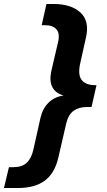

<svg xmlns="http://www.w3.org/2000/svg" viewBox="-108 -756 540 967"><path d="M-88 191 -63 86H-41Q3 86 26.5 64Q50 42 60 -2L96 -163Q107 -210 136.5 -239Q166 -268 212 -275Q171 -287 155.5 -317.5Q140 -348 150 -396L184 -542Q195 -587 176.5 -608Q158 -629 120 -629H102L126 -736H161Q250 -736 297 -693Q344 -650 325 -567L296 -437Q283 -379 303.5 -353Q324 -327 372 -327H378L353 -217H329Q289 -217 262.5 -198Q236 -179 225 -132L186 37Q168 116 118 153.5Q68 191 -20 191Z"/></svg>

Font: Kantumruy Pro
Style: Italic
Weight: 400
Italic angle: -13°
Designer: Sovichet Tep
Foundry: Sovichet Tep
Version: Version 1.002